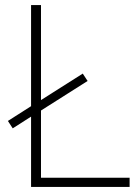

<svg xmlns="http://www.w3.org/2000/svg" viewBox="-20 -734 550 754"><path d="M102 0H489V-36H141V-300L324 -416L305 -445L141 -341V-714H102V-317L11 -259L30 -230L102 -276Z"/></svg>

Font: Noto Sans Sinhala ExtraLight
Style: Regular
Weight: 200
Designer: Jelle Bosma - Monotype Design Team
Foundry: Monotype Imaging Inc.
Version: Version 2.006